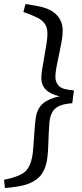

<svg xmlns="http://www.w3.org/2000/svg" viewBox="-44 -725 404 943"><path d="M81 -705Q85 -705 97.5 -703Q110 -701 124.5 -698Q139 -695 151 -693Q207 -681 235.5 -650.5Q264 -620 264 -573Q264 -550 258.5 -520Q253 -490 246 -457.5Q239 -425 233.5 -396Q228 -367 228 -347Q228 -321 245 -303Q262 -285 319 -281L311 -218Q268 -215 245 -203.5Q222 -192 212 -172.5Q202 -153 199 -127Q197 -105 195.5 -73.5Q194 -42 193 -10Q192 22 189 46Q181 115 145 148Q109 181 42 191Q24 194 8 196Q-8 198 -20 198L-24 158L14 149Q42 141 63 129.5Q84 118 97 95.5Q110 73 116 34Q118 19 120 -5Q122 -29 123.5 -55.5Q125 -82 127 -105Q129 -128 131 -142Q138 -193 168 -217.5Q198 -242 249 -252Q204 -262 181.5 -284.5Q159 -307 159 -341Q159 -359 163.5 -387.5Q168 -416 174 -448.5Q180 -481 184.5 -510.5Q189 -540 189 -559Q189 -593 173.5 -611.5Q158 -630 138 -639Q118 -648 104 -654L71 -666Z"/></svg>

Font: Yrsa
Style: Italic
Weight: 400
Italic angle: -7.10001°
Designer: Anna Giedrys (Yrsa+Rasa design), David Brezina (Yrsa art-direction, Rasa art-direction, design)
Foundry: Rosetta Type Foundry
Version: Version 2.004